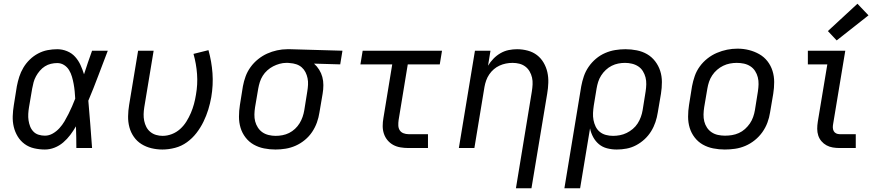

<svg xmlns="http://www.w3.org/2000/svg" viewBox="-20 -791 4690 1026"><path d="M220 8Q191 8 162.5 1.5Q134 -5 111.5 -21.5Q89 -38 74.5 -62Q60 -86 53.5 -113.5Q47 -141 48 -170.5Q49 -200 54 -230L70 -330Q75 -356 83 -381Q91 -406 105 -429.5Q119 -453 139 -472.5Q159 -492 183.5 -505Q208 -518 234 -523Q260 -528 286 -528Q313 -528 338.5 -517.5Q364 -507 381.5 -487.5Q399 -468 410 -444Q421 -420 429 -394Q439 -426 450 -457.5Q461 -489 472 -520H556Q530 -453 505 -386Q480 -319 452 -253Q458 -190 462.5 -126.5Q467 -63 472 0H388Q388 -28 387.5 -56.5Q387 -85 386 -113V-115Q386 -115 386 -115Q386 -115 386 -116Q372 -92 355.5 -70Q339 -48 318 -30Q297 -12 271.5 -2Q246 8 220 8ZM220 -66Q242 -66 262 -77.5Q282 -89 297.5 -106Q313 -123 324.5 -142.5Q336 -162 346 -182Q356 -202 365 -222.5Q374 -243 382 -264Q381 -284 379 -304Q377 -324 373.5 -343Q370 -362 364.5 -381Q359 -400 349 -416.5Q339 -433 322.5 -443.5Q306 -454 286 -454Q269 -454 252 -450Q235 -446 220 -436.5Q205 -427 193 -413Q181 -399 172.5 -383.5Q164 -368 159.5 -351.5Q155 -335 152 -318L135 -218Q132 -200 131 -182.5Q130 -165 132.5 -148Q135 -131 141 -115.5Q147 -100 158.5 -88Q170 -76 186.5 -71Q203 -66 220 -66Z M848 8Q818 8 789 1Q760 -6 736 -21Q712 -36 695.5 -59.5Q679 -83 671.5 -111Q664 -139 664.5 -169.5Q665 -200 670 -230L718 -520H801L751 -218Q748 -199 747.5 -181Q747 -163 750.5 -145.5Q754 -128 762 -112.5Q770 -97 783.5 -86Q797 -75 814 -70Q831 -65 849 -65Q874 -65 898.5 -74.5Q923 -84 942.5 -101.5Q962 -119 976 -141.5Q990 -164 1000 -187.5Q1010 -211 1016.5 -235Q1023 -259 1027 -284Q1037 -340 1033 -395Q1029 -450 1014 -503L1094 -523Q1111 -462 1115.5 -399.5Q1120 -337 1109 -272Q1103 -238 1093 -205.5Q1083 -173 1067.5 -141Q1052 -109 1030 -80.5Q1008 -52 979 -31Q950 -10 915.5 -1Q881 8 848 8Z M1452 8Q1421 8 1391 2Q1361 -4 1335.5 -18.5Q1310 -33 1292 -56.5Q1274 -80 1265.5 -108Q1257 -136 1257 -167.5Q1257 -199 1262 -230L1278 -330Q1283 -357 1292.5 -383Q1302 -409 1319 -432.5Q1336 -456 1359 -474.5Q1382 -493 1407.5 -504.5Q1433 -516 1460.5 -522Q1488 -528 1515 -528Q1519 -528 1523 -528Q1527 -528 1531 -528L1810 -520L1798 -447L1658 -451Q1674 -437 1685.5 -418.5Q1697 -400 1702.5 -379.5Q1708 -359 1708 -336Q1708 -313 1704 -290L1687 -190Q1683 -163 1673.5 -136.5Q1664 -110 1648 -86Q1632 -62 1609 -43Q1586 -24 1560 -12.5Q1534 -1 1506.5 3.5Q1479 8 1452 8ZM1453 -65Q1471 -65 1489.5 -68.5Q1508 -72 1525 -80.5Q1542 -89 1556.5 -102.5Q1571 -116 1581 -132.5Q1591 -149 1597 -166.5Q1603 -184 1606 -202L1622 -302Q1625 -320 1626 -338Q1627 -356 1623.5 -373Q1620 -390 1612.5 -405Q1605 -420 1592.5 -431Q1580 -442 1563.5 -447.5Q1547 -453 1529 -454L1519 -455Q1517 -455 1514.5 -455Q1512 -455 1509 -455Q1492 -455 1474 -450Q1456 -445 1439.5 -436.5Q1423 -428 1408.5 -415Q1394 -402 1384 -386Q1374 -370 1368.5 -352.5Q1363 -335 1360 -318L1343 -218Q1340 -199 1339.5 -179.5Q1339 -160 1343.5 -142.5Q1348 -125 1358 -109.5Q1368 -94 1382.5 -84Q1397 -74 1415.5 -69.5Q1434 -65 1453 -65Z M2163 0Q2141 0 2120 -3.5Q2099 -7 2081.5 -16.5Q2064 -26 2051 -41.5Q2038 -57 2031.5 -76.5Q2025 -96 2025 -117.5Q2025 -139 2029 -161L2076 -447H1906L1918 -520H2342L2330 -447H2159L2110 -149Q2108 -135 2108.5 -120.5Q2109 -106 2116 -95Q2123 -84 2136 -79Q2149 -74 2163 -74H2267V0Z M2737 215 2822 -302Q2825 -321 2826 -340Q2827 -359 2823 -376.5Q2819 -394 2810 -409.5Q2801 -425 2787 -435.5Q2773 -446 2755.5 -450.5Q2738 -455 2719 -455Q2701 -455 2683.5 -451.5Q2666 -448 2649.5 -440.5Q2633 -433 2619 -421Q2605 -409 2594.5 -393.5Q2584 -378 2578 -361Q2572 -344 2569 -327L2515 0H2432L2518 -520H2601L2588 -440Q2600 -460 2617 -477.5Q2634 -495 2655 -507Q2676 -519 2698.5 -523.5Q2721 -528 2743 -528Q2772 -528 2800 -520.5Q2828 -513 2849.5 -496.5Q2871 -480 2885 -456Q2899 -432 2905 -405Q2911 -378 2910 -348.5Q2909 -319 2904 -290L2820 215Z M2996 215 3086 -330Q3091 -357 3100 -383.5Q3109 -410 3125.5 -434Q3142 -458 3164.5 -477Q3187 -496 3213.5 -507.5Q3240 -519 3267.5 -523.5Q3295 -528 3322 -528Q3353 -528 3383 -522Q3413 -516 3438 -501.5Q3463 -487 3481 -463.5Q3499 -440 3508 -412Q3517 -384 3517 -352.5Q3517 -321 3512 -290L3495 -190Q3491 -164 3482.5 -138.5Q3474 -113 3459.5 -89.5Q3445 -66 3424.5 -47Q3404 -28 3379.5 -15Q3355 -2 3328.5 3Q3302 8 3276 8Q3249 8 3224 1.5Q3199 -5 3180.5 -20.5Q3162 -36 3150 -58Q3138 -80 3133 -105L3080 215ZM3256 -65Q3274 -65 3292.5 -68.5Q3311 -72 3328.5 -80.5Q3346 -89 3361.5 -102Q3377 -115 3387.5 -131.5Q3398 -148 3404.5 -166Q3411 -184 3414 -202L3430 -302Q3433 -321 3433.5 -340.5Q3434 -360 3429.5 -377.5Q3425 -395 3415.5 -410.5Q3406 -426 3391 -436Q3376 -446 3357.5 -450.5Q3339 -455 3320 -455Q3302 -455 3284 -451.5Q3266 -448 3249 -439.5Q3232 -431 3217.5 -417.5Q3203 -404 3192.5 -387.5Q3182 -371 3176.5 -353.5Q3171 -336 3168 -318L3153 -227Q3150 -207 3149 -187.5Q3148 -168 3151.5 -149.5Q3155 -131 3163 -114.5Q3171 -98 3185 -86.5Q3199 -75 3217.5 -70Q3236 -65 3256 -65Z M3853 8Q3822 8 3791.5 2Q3761 -4 3735.5 -18.5Q3710 -33 3692 -56.5Q3674 -80 3665.5 -108Q3657 -136 3657 -167.5Q3657 -199 3662 -230L3678 -330Q3683 -357 3692.5 -384.5Q3702 -412 3719.5 -436Q3737 -460 3760.5 -478.5Q3784 -497 3811 -508.5Q3838 -520 3865.5 -525.5Q3893 -531 3921 -531Q3953 -531 3982.5 -523.5Q4012 -516 4037.5 -501.5Q4063 -487 4081 -464Q4099 -441 4108 -412.5Q4117 -384 4117 -352.5Q4117 -321 4112 -290L4095 -190Q4091 -163 4081 -136Q4071 -109 4054 -85Q4037 -61 4013.5 -42Q3990 -23 3963 -11.5Q3936 0 3908 4Q3880 8 3853 8ZM3854 -66Q3873 -66 3891.5 -69Q3910 -72 3928 -80Q3946 -88 3961 -101.5Q3976 -115 3987 -131Q3998 -147 4004.5 -165.5Q4011 -184 4014 -202L4030 -302Q4033 -322 4033.5 -341Q4034 -360 4029.5 -378Q4025 -396 4015 -411.5Q4005 -427 3989.5 -437Q3974 -447 3955.5 -451Q3937 -455 3917 -455Q3899 -455 3880.5 -451.5Q3862 -448 3844.5 -439.5Q3827 -431 3812 -418Q3797 -405 3786 -388.5Q3775 -372 3769 -354Q3763 -336 3760 -318L3743 -218Q3740 -199 3739.5 -179.5Q3739 -160 3743.5 -142Q3748 -124 3758 -109Q3768 -94 3783 -84Q3798 -74 3816.5 -70Q3835 -66 3854 -66Z M4467 0Q4448 0 4430 -3Q4412 -6 4396.5 -14.5Q4381 -23 4369.5 -36.5Q4358 -50 4352.5 -67Q4347 -84 4347 -102.5Q4347 -121 4350 -140L4401 -447H4297V-520H4497L4432 -128Q4430 -118 4430.5 -108Q4431 -98 4435.5 -90Q4440 -82 4448.5 -78Q4457 -74 4467 -74H4553V0ZM4451 -575 4404 -625 4562 -771 4621 -709Z"/></svg>

Font: Zed Sans Extended
Style: Italic
Weight: 400
Width: 7
Italic angle: -9°
Designer: Belleve Invis
Foundry: Belleve Invis
Version: Version 1.0.0; ttfautohint (v1.8.4)